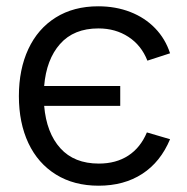

<svg xmlns="http://www.w3.org/2000/svg" viewBox="-20 -575 594 610"><path d="M293.3 15Q374 15 432 -22.7Q490 -60.3 520.3 -132.7L446.7 -154.3Q426.2 -105.7 387.4 -80.5Q348.7 -55.3 294 -55.3Q215.8 -55.3 171.8 -104Q127.7 -152.7 120.3 -238.7H362V-301.7H120.3Q127.2 -386 170.8 -435.3Q214.5 -484.7 292.7 -484.7Q347 -484.7 388.1 -457.8Q429.2 -431 448.3 -382.3L520.3 -405.7Q505.3 -451.7 472.9 -485.2Q440.5 -518.8 394.1 -536.9Q347.7 -555 292 -555Q214 -555 157.1 -519.4Q100.2 -483.8 70.1 -419.3Q40 -354.8 40 -269.7Q40 -184.7 70.2 -120.3Q100.5 -56 157.8 -20.5Q215 15 293.3 15Z"/></svg>

Font: Manrope
Style: Regular
Weight: 400
Designer: Mikhail Sharanda
Foundry: Mikhail Sharanda
Version: Version 4.503